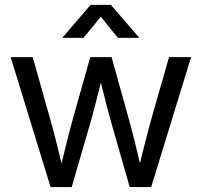

<svg xmlns="http://www.w3.org/2000/svg" viewBox="-20 -762 821 782"><path d="M186 0 23.4 -529.3H113.3L178.7 -297.4Q193.4 -246.6 208 -188.7Q222.7 -130.9 237.3 -66.9H223.6Q238.3 -129.4 252.9 -187.3Q267.6 -245.1 282.2 -297.4L347.7 -529.3H434.6L499 -297.4Q513.7 -246.1 528.1 -188.2Q542.5 -130.4 556.6 -66.9H542.5Q557.6 -129.9 572.5 -187.7Q587.4 -245.6 602.1 -297.4L668.5 -529.3H758.3L595.7 0H508.3L439.5 -240.2Q429.2 -276.4 419.2 -313.7Q409.2 -351.1 399.9 -389.6Q390.6 -428.2 380.4 -466.3H401.4Q391.6 -428.2 381.8 -389.6Q372.1 -351.1 362.3 -313.5Q352.5 -275.9 341.8 -240.2L272 0ZM320.3 -607.9H235.8V-610.4L349.1 -742.2H431.6L545.4 -610.4V-607.9H460L390.6 -693.8Z"/></svg>

Font: Inter 24pt
Style: Regular
Weight: 400
Designer: Rasmus Andersson
Foundry: rsms
Version: Version 4.001;git-66647c0bb